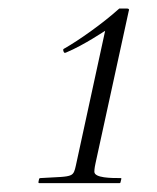

<svg xmlns="http://www.w3.org/2000/svg" viewBox="-20 -693 363 444"><path d="M73.7 -281.2C71.3 -281.2 70.8 -280.3 70.3 -278.8L68.8 -271.5C68.8 -270.5 69.3 -269.5 71.3 -269.5H256.3C258.3 -269.5 258.8 -271 258.8 -272L260.7 -279.8C260.7 -280.8 260.3 -281.2 258.8 -281.2C237.8 -281.2 198.2 -281.2 198.2 -295.9C198.2 -302.7 200.2 -313 201.2 -316.9L277.8 -668C278.3 -668.9 278.3 -669.4 278.3 -670.4C278.3 -671.9 277.3 -673.3 272.9 -673.3H255.9C215.8 -637.2 161.6 -599.6 130.9 -582C128.4 -580.6 126.5 -580.1 126 -577.6C126 -577.6 127 -570.8 129.9 -570.8C130.9 -570.8 131.8 -571.3 132.3 -571.3C175.8 -589.4 224.1 -623 223.1 -621.6L155.3 -309.6C152.8 -298.3 150.9 -291.5 144 -288.1C133.8 -283.2 114.7 -283.7 73.7 -281.2Z"/></svg>

Font: Cardo
Style: Italic
Weight: 400
Designer: David J. Perry
Foundry: David J. Perry
Version: Version 0.99